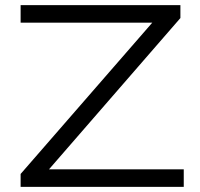

<svg xmlns="http://www.w3.org/2000/svg" viewBox="-20 -725 777 745"><path d="M60 0V-50L603 -674L613 -637H60V-705H680V-655L138 -31L128 -68H693V0Z"/></svg>

Font: Nunito Sans 7pt Expanded Light
Style: Regular
Weight: 300
Width: 7
Designer: Vernon Adams
Foundry: Vernon Adams
Version: Version 3.101;gftools[0.9.27]